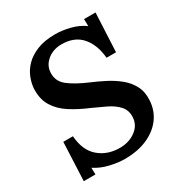

<svg xmlns="http://www.w3.org/2000/svg" viewBox="-171 -842 931 983"><g transform="rotate(-30 294.5 -350.0)"><path d="M284 16Q246 16 198.5 5Q151 -6 113 -31L114 9H45L55 -218H112Q118 -132 168 -89Q218 -46 291 -46Q346 -46 385 -75Q424 -104 426 -150Q428 -190 404 -216.5Q380 -243 341.5 -261.5Q303 -280 263 -298Q205 -322 158 -352Q111 -382 84.5 -424.5Q58 -467 61 -530Q63 -559 75.5 -591.5Q88 -624 115 -652Q142 -680 186 -698Q230 -716 295 -716Q334 -716 380.5 -704.5Q427 -693 462 -667L461 -709H529L518 -480H462Q455 -560 413.5 -607.5Q372 -655 296 -655Q247 -655 212.5 -627Q178 -599 176 -558Q173 -507 213 -475.5Q253 -444 326 -413Q364 -397 403 -377Q442 -357 475 -330.5Q508 -304 527.5 -267.5Q547 -231 544 -182Q541 -123 508 -78.5Q475 -34 418 -9Q361 16 284 16Z"/></g></svg>

Font: Lora SemiBold
Style: Italic
Weight: 600
Italic angle: -3°
Designer: Olga Karpushina, Alexei Vanyashin (Cyrillic)
Foundry: Cyreal
Version: Version 3.011; ttfautohint (v1.8.4.7-5d5b)